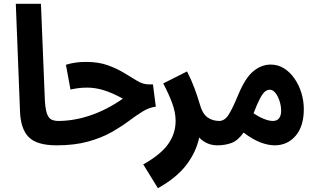

<svg xmlns="http://www.w3.org/2000/svg" viewBox="-20 -758 1661 1008"><path d="M277 5Q174 5 131 -38Q88 -81 85 -175L63 -738H195L215 -244Q217 -192 225 -166Q233 -140 248 -131.5Q263 -123 287 -123Q318 -123 333 -105.5Q348 -88 348 -61Q348 -31 330 -13Q312 5 277 5Z M276 5 285 -123Q369 -123 455.5 -152.5Q542 -182 625 -240Q573 -269 527.5 -283.5Q482 -298 438 -298Q413 -298 393.5 -295.5Q374 -293 350 -288L326 -418Q352 -426 377.5 -429.5Q403 -433 431 -433Q498 -433 547 -415Q596 -397 633.5 -374Q671 -351 701 -333Q731 -315 761 -315H783L798 -198Q763 -194 728.5 -172.5Q694 -151 654.5 -121.5Q615 -92 563.5 -63Q512 -34 441.5 -14.5Q371 5 276 5Z M809 230 732 105Q822 55 862 -0.5Q902 -56 902 -123Q902 -168 884 -216.5Q866 -265 837 -320L962 -383Q985 -338 1001.5 -293.5Q1018 -249 1028 -214Q1042 -162 1068.5 -142.5Q1095 -123 1132 -123Q1162 -123 1177.5 -105Q1193 -87 1193 -61Q1193 -31 1175 -13Q1157 5 1122 5Q1092 5 1067.5 -6Q1043 -17 1026 -36Q1009 42 957.5 109Q906 176 809 230Z M1121 5 1130 -123Q1159 -123 1179.5 -154.5Q1200 -186 1231 -261Q1268 -350 1310.5 -384.5Q1353 -419 1401 -419Q1440 -419 1471.5 -399Q1503 -379 1526.5 -345Q1550 -311 1562.5 -269.5Q1575 -228 1575 -185Q1575 -95 1532 -45Q1489 5 1422 5Q1388 5 1347 -10.5Q1306 -26 1259 -62Q1229 -20 1195.5 -7.5Q1162 5 1121 5ZM1396 -287Q1384 -287 1372 -278Q1360 -269 1345.5 -242Q1331 -215 1311 -163Q1338 -145 1365 -134Q1392 -123 1412 -123Q1435 -123 1445.5 -137.5Q1456 -152 1456 -176Q1456 -201 1448 -226.5Q1440 -252 1426.5 -269.5Q1413 -287 1396 -287Z"/></svg>

Font: Noto Sans Arabic ExtCond
Style: Bold
Weight: 700
Width: 2
Designer: Monotype Design Team, Nadine Chahine, Nizar Qandah and Khaled Hosny
Foundry: Monotype Imaging Inc.
Version: Version 2.012; ttfautohint (v1.8.4.7-5d5b)